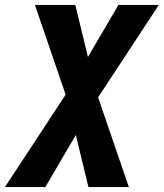

<svg xmlns="http://www.w3.org/2000/svg" viewBox="-26 -755 661 775"><path d="M-6 0 239 -373 115 -735H278L329 -525L452 -735H615L370 -362L494 0H331L280 -210L157 0Z"/></svg>

Font: Iosevka Heavy Extended
Style: Italic
Weight: 900
Width: 7
Italic angle: -9°
Monospace: yes
Designer: Belleve Invis
Foundry: Belleve Invis
Version: Version 32.5.0; ttfautohint (v1.8.4)